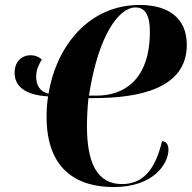

<svg xmlns="http://www.w3.org/2000/svg" viewBox="-20 -748 776 775"><path d="M544 -728C340 -728 208 -564 176 -370C140 -378 126 -405 126 -439C126 -466 136 -487 149 -508C136 -519 122 -525 104 -525C67 -525 39 -499 39 -454C39 -398 84 -364 174 -359C170 -332 168 -305 168 -277C168 -62 292 7 439 7C602 7 660 -89 660 -144C660 -166 649 -178 634 -178C606 -61 556 -5 472 -5C371 -5 331 -92 331 -239C331 -272 333 -313 337 -352H358C541 -352 734 -390 734 -567C734 -678 656 -728 544 -728ZM527 -718C566 -718 585 -686 585 -621C585 -421 476 -362 370 -362H339C377 -609 461 -718 527 -718Z"/></svg>

Font: Noto Serif Display Condensed ExtraBold
Style: Italic
Weight: 800
Width: 3
Italic angle: -12°
Designer: Monotype Design Team
Foundry: Monotype Imaging Inc.
Version: Version 2.009